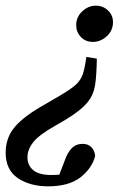

<svg xmlns="http://www.w3.org/2000/svg" viewBox="-21 -475 455 678"><path d="M378 -397Q378 -367 356 -347Q334 -327 307 -327Q281 -327 264.5 -344.5Q248 -362 248 -386Q248 -415 269.5 -435Q291 -455 317 -455Q343 -455 360.5 -438Q378 -421 378 -397ZM321 -268Q320 -206 314.5 -173Q309 -140 290 -116Q281 -105 269 -94Q257 -83 235 -68Q213 -53 174 -31Q117 1 96.5 27Q76 53 76 80Q76 109 96.5 126Q117 143 161 143Q186 143 204 140Q222 137 236 134L183 156L213 78Q223 56 236.5 44.5Q250 33 271 33Q290 33 301.5 44.5Q313 56 315 75Q305 118 264 150.5Q223 183 149 183Q85 183 42 154Q-1 125 -1 64Q-1 15 27 -21.5Q55 -58 123 -98Q165 -122 190 -137Q215 -152 228.5 -161.5Q242 -171 250 -179Q264 -193 271 -212Q278 -231 284 -274Z"/></svg>

Font: Lisu Bosa
Style: Bold Italic
Weight: 700
Italic angle: -19°
Designer: David Morse, Annie Olsen, Victor Gaultney, Frank Grießhammer (Latin)
Foundry: SIL International
Version: Version 2.000